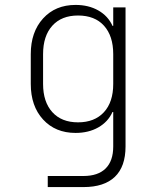

<svg xmlns="http://www.w3.org/2000/svg" viewBox="-20 -580 640 780"><path d="M440 -550H490V15Q490 97 446.5 138.5Q403 180 319 180H174V135H319Q378 135 409 104.5Q440 74 440 15V-125H437Q419 -85 379.5 -62.5Q340 -40 287 -40Q205 -40 155 -94.5Q105 -149 105 -239V-360Q105 -450 155 -505Q205 -560 287 -560Q340 -560 379.5 -537.5Q419 -515 437 -475H440ZM440 -239V-360Q440 -434 402.5 -475.5Q365 -517 297 -517Q230 -517 192.5 -475.5Q155 -434 155 -360V-239Q155 -166 192.5 -124.5Q230 -83 297 -83Q364 -83 402 -124Q440 -165 440 -239Z"/></svg>

Font: JetBrains Mono Extra Light
Style: Regular
Weight: 200
Monospace: yes
Designer: Philipp Nurullin, Konstantin Bulenkov
Foundry: JetBrains
Version: 2.002